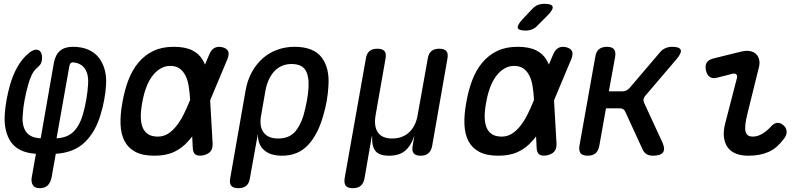

<svg xmlns="http://www.w3.org/2000/svg" viewBox="-20 -805 4240 1005"><path d="M188 180Q162 180 152 164Q142 148 146 124L168 0Q76 -6 37.5 -61.5Q-1 -117 5 -207Q7 -242 14.5 -283Q22 -324 32 -359Q47 -412 72 -456Q97 -500 132 -528Q148 -541 162 -544Q176 -547 185.5 -540.5Q195 -534 198.5 -519Q202 -504 198 -483Q196 -475 190.5 -467Q185 -459 172 -448Q157 -435 146 -412.5Q135 -390 128 -363Q117 -326 109 -283Q101 -240 99 -203Q94 -149 115.5 -116.5Q137 -84 193 -81L262 -476Q270 -519 294.5 -539.5Q319 -560 362 -560Q407 -560 441 -545.5Q475 -531 496.5 -504Q518 -477 528 -440.5Q538 -404 535 -359Q533 -324 525.5 -283Q518 -242 507 -207Q481 -116 424.5 -61Q368 -6 272 0L250 124Q244 152 229 166Q214 180 188 180ZM343 -459 276 -81Q333 -84 365 -116Q397 -148 413 -203Q424 -240 431.5 -283Q439 -326 441 -363Q445 -411 426.5 -442Q408 -473 367 -478Q357 -480 351 -475Q345 -470 343 -459Z M1093 -53Q1094 -27 1082 -12.5Q1070 2 1044 8Q1017 13 1003.5 4Q990 -5 989 -31L986 -91Q976 -77 965 -66Q934 -30 891.5 -10Q849 10 788 10Q727 10 689 -10Q651 -30 632 -66.5Q613 -103 611 -154.5Q609 -206 621 -270Q632 -334 652.5 -387Q673 -440 705.5 -478.5Q738 -517 783 -538.5Q828 -560 889 -560Q949 -560 985.5 -542Q1022 -524 1041 -491Q1048 -479 1053 -467L1075 -519Q1086 -545 1102.5 -554Q1119 -563 1143 -558Q1167 -552 1174 -537.5Q1181 -523 1171 -497L1080 -280ZM975 -281V-283Q973 -323 967.5 -355.5Q962 -388 950 -411Q938 -434 919 -447Q900 -460 871 -460Q843 -460 819 -445.5Q795 -431 776.5 -406Q758 -381 745 -346Q732 -311 725 -270Q717 -229 717 -196Q717 -163 726 -139.5Q735 -116 754.5 -103Q774 -90 806 -90Q835 -90 858.5 -104.5Q882 -119 902.5 -144.5Q923 -170 940.5 -204.5Q958 -239 974 -279Z M1227 180Q1201 180 1190.5 167.5Q1180 155 1185 128L1266 -334Q1275 -385 1298 -427Q1321 -469 1354 -498.5Q1387 -528 1430 -544Q1473 -560 1522 -560Q1621 -560 1663.5 -504.5Q1706 -449 1699 -354Q1697 -315 1690 -275.5Q1683 -236 1671 -197Q1644 -101 1592 -45.5Q1540 10 1456 10Q1394 10 1361 -20.5Q1328 -51 1330 -105L1288 128Q1284 155 1269 167.5Q1254 180 1227 180ZM1436 -80Q1490 -80 1520.5 -111.5Q1551 -143 1569 -202Q1579 -239 1586 -275.5Q1593 -312 1595 -348Q1598 -407 1578.5 -438.5Q1559 -470 1505 -470Q1479 -470 1456.5 -460.5Q1434 -451 1416.5 -432.5Q1399 -414 1387 -388Q1375 -362 1369 -328L1347 -202Q1336 -144 1359.5 -112Q1383 -80 1436 -80Z M1827 180Q1800 180 1790 167.5Q1780 155 1784 128L1895 -498Q1899 -525 1914 -537.5Q1929 -550 1955.5 -550Q1982 -550 1992.5 -537.5Q2003 -525 1998 -498L1946 -202Q1936 -144 1958 -112Q1980 -80 2033 -80Q2086 -80 2121 -112Q2156 -144 2166 -202L2219 -498Q2223 -525 2238 -537.5Q2253 -550 2279.5 -550Q2306 -550 2316.5 -537.5Q2327 -525 2322 -498L2242 -41Q2237 -15 2222 -2.5Q2207 10 2181.5 10Q2156 10 2145.5 -2.5Q2135 -15 2140 -41L2147 -85L2149 -95Q2148 -95 2145 -85Q2130 -40 2099.5 -15Q2069 10 2016.5 10Q1964 10 1945 -15Q1926 -40 1928 -85Q1928 -95 1927.5 -95Q1927 -95 1925 -85L1888 128Q1883 155 1868 167.5Q1853 180 1827 180Z M2795 -673Q2782 -658 2766 -651.5Q2750 -645 2732 -645Q2695 -645 2690.5 -658.5Q2686 -672 2713 -702L2763 -755Q2778 -772 2794 -778.5Q2810 -785 2830 -785Q2868 -785 2872.5 -770.5Q2877 -756 2849 -727ZM2893 -53Q2894 -27 2882 -12.5Q2870 2 2844 8Q2817 13 2803.5 4Q2790 -5 2789 -31L2786 -91Q2776 -77 2765 -66Q2734 -30 2691.5 -10Q2649 10 2588 10Q2527 10 2489 -10Q2451 -30 2432 -66.5Q2413 -103 2411 -154.5Q2409 -206 2421 -270Q2432 -334 2452.5 -387Q2473 -440 2505.5 -478.5Q2538 -517 2583 -538.5Q2628 -560 2689 -560Q2749 -560 2785.5 -542Q2822 -524 2841 -491Q2848 -479 2853 -467L2875 -519Q2886 -545 2902.5 -554Q2919 -563 2943 -558Q2967 -552 2974 -537.5Q2981 -523 2971 -497L2880 -280ZM2775 -281V-283Q2773 -323 2767.5 -355.5Q2762 -388 2750 -411Q2738 -434 2719 -447Q2700 -460 2671 -460Q2643 -460 2619 -445.5Q2595 -431 2576.5 -406Q2558 -381 2545 -346Q2532 -311 2525 -270Q2517 -229 2517 -196Q2517 -163 2526 -139.5Q2535 -116 2554.5 -103Q2574 -90 2606 -90Q2635 -90 2658.5 -104.5Q2682 -119 2702.5 -144.5Q2723 -170 2740.5 -204.5Q2758 -239 2774 -279Z M3056 10Q3030 10 3019.5 -2.5Q3009 -15 3013 -42L3096 -508Q3100 -535 3115.5 -547.5Q3131 -560 3157 -560Q3183 -560 3193.5 -547.5Q3204 -535 3200 -508L3167 -327H3239Q3250 -327 3259 -331.5Q3268 -336 3276 -345L3431 -527Q3444 -544 3461 -552Q3478 -560 3498 -560Q3537 -560 3543 -544Q3549 -528 3521 -495L3358 -304Q3350 -295 3348.5 -286Q3347 -277 3351 -268L3448 -58Q3463 -24 3450 -7Q3437 10 3398 10Q3378 10 3364.5 2Q3351 -6 3343 -24L3253 -220Q3249 -229 3242 -233.5Q3235 -238 3224 -238H3152L3117 -42Q3112 -15 3097 -2.5Q3082 10 3056 10Z M3732 -398Q3709 -392 3694.5 -403Q3680 -414 3675 -437Q3670 -462 3679 -477Q3688 -492 3714 -499L3860 -535Q3886 -541 3905.5 -537.5Q3925 -534 3937.5 -522Q3950 -510 3954 -491.5Q3958 -473 3952 -451L3894 -217Q3884 -178 3881.5 -153Q3879 -128 3883 -114.5Q3887 -101 3896.5 -95.5Q3906 -90 3920 -90Q3946 -90 3970.5 -105Q3995 -120 4016 -143Q4033 -162 4050 -162Q4067 -162 4081 -149Q4097 -136 4097.5 -116Q4098 -96 4083 -78Q4065 -54 4045.5 -37Q4026 -20 4003.5 -10Q3981 0 3955 5Q3929 10 3897 10Q3862 10 3834.5 0Q3807 -10 3790.5 -31.5Q3774 -53 3769.5 -86Q3765 -119 3777 -163L3837 -395Q3841 -409 3834 -415.5Q3827 -422 3815 -419Z"/></svg>

Font: Maple Mono NL Medium
Style: Italic
Weight: 500
Italic angle: -10°
Monospace: yes
Designer: subframe7536
Version: Version 7.000